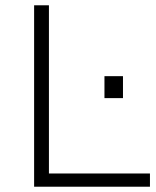

<svg xmlns="http://www.w3.org/2000/svg" viewBox="-20 -706 588 726"><path d="M109 0V-686H165V-50H547V0ZM375 -335V-418H445V-335Z"/></svg>

Font: Archivo SemiExpanded Thin
Style: Regular
Weight: 250
Width: 6
Designer: Hector Gatti
Foundry: Omnibus-Type
Version: Version 2.001